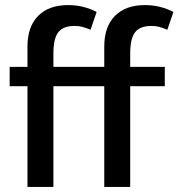

<svg xmlns="http://www.w3.org/2000/svg" viewBox="-20 -735 702 755"><path d="M550 -715Q581 -715 609 -708Q637 -701 662 -688L638 -618Q619 -626 605.5 -629.5Q592 -633 575 -633Q531 -633 511.5 -608.5Q492 -584 492 -524V-472H628V-396H492V0H390V-396H190V0H88V-396H18V-472H88V-552Q88 -630 130 -672.5Q172 -715 248 -715Q279 -715 307 -708Q335 -701 360 -688L336 -618Q317 -626 303.5 -629.5Q290 -633 273 -633Q229 -633 209.5 -608.5Q190 -584 190 -524V-472H390V-552Q390 -630 432 -672.5Q474 -715 550 -715Z"/></svg>

Font: Mukta Mahee Medium
Style: Regular
Weight: 500
Designer: Shuchita Grover, Noopur Datye, Girish Dalvi, Yashodeep Gholap
Foundry: Ek Type
Version: Version 2.538;PS 1.000;hotconv 16.6.51;makeotf.lib2.5.65220;